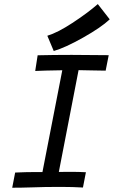

<svg xmlns="http://www.w3.org/2000/svg" viewBox="-20 -899 558 921"><path d="M207 -727.5Q255.9 -742.2 327.1 -788.8Q398.4 -835.4 449.2 -879.4L506.3 -806.2Q464.8 -767.1 378.4 -718.5Q292 -669.9 237.8 -654.3ZM160.6 -633.8Q237.3 -635.7 323.7 -635.7Q382.3 -635.7 501.5 -634.3L486.8 -560.1Q455.1 -560.1 417 -561.3Q378.9 -562.5 356.9 -562.5L262.2 -74.2Q272.9 -74.2 291.3 -74.5Q309.6 -74.7 322.3 -74.7Q358.9 -74.7 392.1 -72.8L377.9 0.5Q328.6 -2.4 275.9 -2.4Q265.1 -2.4 240.2 -2.2Q215.3 -2 200.2 -2Q187 -2 134.3 -0.2Q81.5 1.5 38.6 1.5L52.7 -71.3Q105 -73.7 147 -73.7H183.6L278.8 -562Q184.6 -560.5 148.9 -558.6Z"/></svg>

Font: Fantasque Sans Mono
Style: Italic
Weight: 400
Italic angle: -11°
Monospace: yes
Designer: Jany Belluz
Version: Version 1.8.0 ; ttfautohint (v1.8.2)